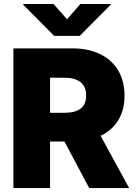

<svg xmlns="http://www.w3.org/2000/svg" viewBox="-20 -952 686 972"><path d="M47.9 -707H348.6Q427.2 -707 486.6 -678.2Q545.9 -649.4 578.1 -595.5Q610.4 -541.5 610.4 -467.8Q610.4 -395.5 578.9 -343.8Q547.4 -292 489.3 -264.6L633.8 0H431.6L306.2 -235.4H233.4V0H47.9ZM305.7 -380.9Q359.9 -380.9 387.9 -401.9Q416 -422.9 416 -467.8Q416 -513.7 387.7 -536.1Q359.4 -558.6 305.7 -558.6H233.4V-380.9ZM319.3 -854.5 386.7 -931.6H540V-927.7L383.8 -770.5H253.9L97.7 -927.7V-931.6H251Z"/></svg>

Font: Pretendard GOV Black
Style: Regular
Weight: 900
Designer: Base glyphs from Inter by Rasmus Andersson; Hangeul glyphs from Noto Sans CJK(Source Han Sans) by Jang Soo-young and Kan
Foundry: Kil Hyung-jin
Version: Version 1.309